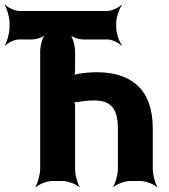

<svg xmlns="http://www.w3.org/2000/svg" viewBox="-28 -757 706 803"><path d="M364 -337C432 -337 465 -308 465 -219V-50C465 -26 454 11 445 24L446 26C458 14 493 0 516 0H559C582 0 617 14 629 26L630 24C621 11 611 -26 611 -50V-219C611 -387 518 -455 375 -455C351 -455 322 -452 297 -448C290 -447 280 -443 277 -439L280 -436C284 -440 286 -454 286 -462V-542C286 -566 275 -606 262 -618L260 -616C269 -603 301 -592 320 -592H421C440 -592 470 -578 480 -566L482 -568C471 -581 458 -618 458 -642V-661C458 -685 471 -722 482 -735L480 -737C469 -725 439 -711 419 -711H55C35 -711 5 -725 -6 -737L-8 -735C1 -722 12 -685 12 -661V-642C12 -618 1 -581 -8 -568L-6 -566C4 -578 33 -592 52 -592H106C125 -592 157 -603 166 -616L164 -618C151 -606 140 -566 140 -542V-50C140 -26 129 11 120 24L122 26C134 14 168 0 191 0H234C257 0 292 14 304 26L305 24C296 11 286 -26 286 -50V-312C286 -319 284 -333 280 -337L277 -334C280 -330 290 -329 295 -330C317 -334 343 -337 364 -337Z"/></svg>

Font: Asimov
Style: EdgeExtreme
Weight: 500
Designer: Google
Version: Version 2.000980: 2014